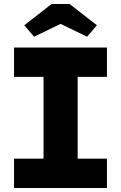

<svg xmlns="http://www.w3.org/2000/svg" viewBox="-20 -937 603 957"><path d="M50 -146H197V-554H50V-700H513V-554H367V-146H513V0H50ZM101 -811 237 -917H327L463 -811L414 -754L282 -818L150 -754Z"/></svg>

Font: Lexend Exa HM Xlight
Style: Bold
Weight: 700
Designer: Bonnie Shaver-Troup, Thomas Jockin, Octavio Pardo
Foundry: Lexend
Version: Version 1.091